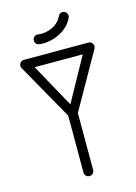

<svg xmlns="http://www.w3.org/2000/svg" viewBox="-126 -912 696 979"><g transform="rotate(-15 222.0 -422.0)"><path d="M196.1 -331.1Q196.1 -341.9 203.5 -349.2Q210.9 -356.6 221.6 -356.6Q232.4 -356.6 239.8 -349.2Q247.1 -341.9 247.1 -331.1V-25.5Q247.1 -14.8 239.8 -7.4Q232.4 0 221.6 0Q210.9 0 203.5 -7.4Q196.1 -14.8 196.1 -25.5ZM370.1 -647.5Q377.4 -659 391.8 -659Q402.1 -659 409.5 -651.6Q416.9 -644.2 416.9 -633.5Q416.9 -626.2 413.6 -620.5L221.6 -281L29.6 -620.5Q26 -626.6 26 -634.1Q26 -644.2 33.6 -651.6Q41.1 -659 51.5 -659Q65.5 -659 73.4 -647.5L221.6 -378.6ZM54.2 -608.6Q43.5 -608.6 35.5 -616.2Q27.5 -623.8 27.5 -634.1Q27.5 -644.2 34.3 -651.6Q41.1 -659 51.5 -659H391.8Q402.1 -659 409 -651.6Q415.9 -644.2 415.9 -634.1Q415.9 -623.8 408.8 -616.2Q401.8 -608.6 391 -608.6ZM280.9 -827.5Q284.4 -835.4 291.4 -839.9Q298.4 -844.4 307 -843.4Q317.4 -842 324.1 -833.9Q330.8 -825.9 329.8 -815.1Q329.4 -813.6 329 -811.8Q328.6 -810 328.2 -808.5Q311.2 -771.5 279 -749.6Q246.8 -727.6 211.2 -719.6Q175.6 -711.5 148.6 -715.8Q137.9 -716.8 131.2 -725Q124.5 -733.2 125.9 -743.4Q126.9 -753.8 134.8 -760.4Q142.8 -767.1 153.5 -766.1Q174.4 -762.2 199.7 -767.4Q225 -772.5 246.9 -787.4Q268.9 -802.4 280.9 -827.5Z"/></g></svg>

Font: Libertine-Super Thin
Style: Regular
Weight: 100
Designer: Bastien Sozeau
Foundry: NBR — Bastien Sozeau
Version: Version 2.003;gftools[0.9.33]